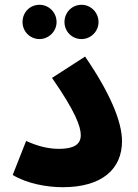

<svg xmlns="http://www.w3.org/2000/svg" viewBox="-20 -775 575 801"><path d="M145 -612C183 -612 216 -644 216 -683C216 -724 183 -755 145 -755C105 -755 74 -724 74 -683C74 -644 105 -612 145 -612ZM320 -612C359 -612 391 -644 391 -683C391 -723 359 -755 320 -755C280 -755 249 -723 249 -683C249 -644 280 -612 320 -612ZM33 -45C93 -9 175 6 242 6C407 6 489 -71 489 -186C489 -268 439 -387 335 -539L197 -450C295 -309 317 -247 317 -211C317 -172 287 -154 226 -154C178 -154 133 -167 89 -187Z"/></svg>

Font: Noto Sans Arabic ExtBd
Style: Regular
Weight: 800
Designer: Monotype Design Team, Nadine Chahine, Nizar Qandah and Khaled Hosny
Foundry: Monotype Imaging Inc.
Version: Version 2.012